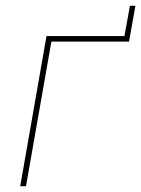

<svg xmlns="http://www.w3.org/2000/svg" viewBox="-20 -645 489 665"><path d="M141 -520H411L430 -625H449L427 -501H158L70 0H50Z"/></svg>

Font: Fixel Italic Variable Display Thin
Style: Italic
Weight: 100
Italic angle: -10°
Designer: AlfaBravo + MacPaw
Foundry: Kyrylo Tkachov, Marchela Mozhyna, Serhii Makarenko, Maria Weinstein, Zakhar Kryvoshyya
Version: Version 1.210;Glyphs 3.2 (3217)